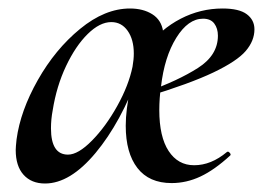

<svg xmlns="http://www.w3.org/2000/svg" viewBox="-20 -419 619 452"><path d="M17 -66Q17 -73 19 -91Q28 -158 69 -230.5Q110 -303 168.5 -351Q227 -399 286 -399Q317 -399 338.5 -385.5Q360 -372 364 -345Q356 -330 338 -300Q327 -282 307 -246Q265 -131 205 -59Q145 13 86 13Q54 13 35.5 -7.5Q17 -28 17 -66ZM292 -262Q295 -279 295 -293Q295 -326 280.5 -346.5Q266 -367 242 -367Q215 -367 186.5 -339Q158 -311 135.5 -263.5Q113 -216 104 -159Q100 -138 100 -117Q100 -55 140 -55Q164 -55 196.5 -88Q229 -121 256 -169.5Q283 -218 292 -262ZM276 -123Q276 -161 287 -211L323 -305Q359 -351 405.5 -375Q452 -399 504 -399Q543 -399 561 -385.5Q579 -372 579 -350Q579 -323 558.5 -299Q538 -275 482.5 -248.5Q427 -222 325 -191L326 -203Q399 -229 446 -259Q493 -289 493 -335Q493 -352 484.5 -363.5Q476 -375 458 -375Q423 -375 395 -330Q367 -285 359 -215Q355 -188 355 -160Q355 -97 377 -63.5Q399 -30 437 -30Q477 -30 514 -61L516 -62Q519 -62 521.5 -58.5Q524 -55 522 -53Q485 -19 452 -3.5Q419 12 384 12Q331 12 303.5 -23.5Q276 -59 276 -123Z"/></svg>

Font: Cormorant Garamond SemiBold
Style: Italic
Weight: 600
Italic angle: -10°
Designer: Christian Thalmann (Catharsis Fonts)
Foundry: Catharsis Fonts
Version: Version 4.000